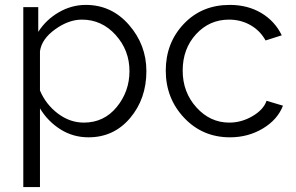

<svg xmlns="http://www.w3.org/2000/svg" viewBox="-20 -550 1206 783"><path d="M143 -108V213H75V-521H136V-420Q168 -470 220 -500Q272 -530 330 -530Q435 -530 506 -448.5Q577 -367 577 -260Q577 -147 510.5 -68.5Q444 10 341 10Q278 10 226.5 -22.5Q175 -55 143 -108ZM508 -260Q508 -345 451.5 -407.5Q395 -470 314 -470Q260 -470 205 -430.5Q150 -391 143 -341V-181Q167 -124 216 -87Q265 -50 322 -50Q404 -50 456 -113.5Q508 -177 508 -260Z M918 10Q806 10 731 -69.5Q656 -149 656 -262Q656 -375 729.5 -452.5Q803 -530 917 -530Q990 -530 1045.5 -497Q1101 -464 1129 -406L1063 -385Q1041 -425 1001.5 -447.5Q962 -470 914 -470Q834 -470 779.5 -410.5Q725 -351 725 -262Q725 -174 781 -112Q837 -50 915 -50Q965 -50 1010 -76.5Q1055 -103 1067 -139L1134 -119Q1112 -62 1052 -26Q992 10 918 10Z"/></svg>

Font: Raleway-v4020
Style: Regular
Weight: 400
Designer: Matt McInerney, Pablo Impallari, Rodrigo Fuenzalida
Foundry: Matt McInerney, Pablo Impallari, Rodrigo Fuenzalida
Version: Version 4.020;PS 004.020;hotconv 1.0.88;makeotf.lib2.5.64775